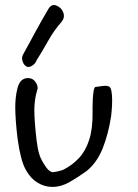

<svg xmlns="http://www.w3.org/2000/svg" viewBox="-20 -735 541 755"><path d="M320 -62Q285 -37 252.5 -18.5Q220 0 186 0Q155 0 128 -16.5Q101 -33 84 -63Q72 -82 63.5 -114.5Q55 -147 50 -184Q45 -221 42.5 -255.5Q40 -290 40 -313Q40 -332 42 -351Q44 -370 49 -389Q59 -428 90 -428Q110 -428 121 -410.5Q132 -393 126 -380Q120 -360 117.5 -340Q115 -320 115 -300Q115 -280 117.5 -247.5Q120 -215 124 -182.5Q128 -150 134 -130Q138 -116 145.5 -102.5Q153 -89 161 -78Q175 -58 188 -58Q194 -58 209 -61.5Q224 -65 230 -68Q265 -86 291 -114Q317 -142 331 -186Q345 -230 344 -295Q344 -300 344 -315Q344 -330 345 -347.5Q346 -365 348.5 -378.5Q351 -392 355 -393Q367 -395 384.5 -397Q402 -399 410 -394Q416 -390 418.5 -375Q421 -360 421 -341Q421 -322 419.5 -304.5Q418 -287 417 -278Q406 -207 383.5 -151Q361 -95 320 -62ZM79 -477Q70 -486 67.5 -499Q65 -512 72 -523Q85 -546 97 -568.5Q109 -591 121 -613Q133 -635 145.5 -657Q158 -679 171 -701Q184 -721 202 -713Q222 -705 229 -685.5Q236 -666 222 -649Q192 -615 170 -575.5Q148 -536 124 -498Q119 -484 104.5 -475.5Q90 -467 79 -477Z"/></svg>

Font: Mynerve
Style: Regular
Weight: 400
Designer: Carolina Short
Foundry: Carolina Short
Version: Version 1.000; ttfautohint (v1.8.4.7-5d5b)